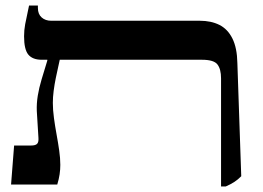

<svg xmlns="http://www.w3.org/2000/svg" viewBox="-20 -667 951 694"><path d="M779 7V-384Q779 -417 766 -434Q753 -451 710 -451H131Q98 -451 82.5 -469.5Q67 -488 67 -536Q67 -558 71 -579.5Q75 -601 85 -647H117V-638Q117 -616 130.5 -604Q144 -592 165 -592H702Q743 -592 773 -577Q803 -562 820 -528Q837 -494 838 -439L852 -30Q839 -17 826.5 -9Q814 -1 796 7ZM20 0 31 -141H92Q108 -141 114 -147Q120 -153 119 -168L113 -266Q112 -293 116.5 -321Q121 -349 130.5 -380.5Q140 -412 151 -448V-481H196V-451Q194 -441 190 -423.5Q186 -406 181.5 -384Q177 -362 174 -339Q171 -316 171 -295Q171 -270 175 -240.5Q179 -211 184.5 -181Q190 -151 194 -123Q198 -95 198 -71Q198 -54 195.5 -37Q193 -20 187 0Z"/></svg>

Font: Noto Serif Hebrew SemiBold
Style: Regular
Weight: 600
Version: Version 2.003